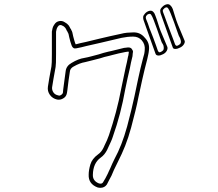

<svg xmlns="http://www.w3.org/2000/svg" viewBox="-20 -808 1040 918"><path d="M862 -615Q866 -608 860 -597.5Q854 -587 842 -581Q829 -574 818.5 -574Q808 -574 806 -581Q803 -589 794.5 -613Q786 -637 776 -665Q766 -693 758 -715.5Q750 -738 748 -744Q746 -751 746 -758Q746 -765 755 -774Q764 -784 775.5 -787Q787 -790 794 -783Q802 -776 806 -765Q812 -746 817.5 -728Q823 -710 830 -692Q838 -673 846 -653.5Q854 -634 862 -615ZM843 -600Q847 -608 843 -619Q842 -624 839.5 -628.5Q837 -633 835 -637Q832 -644 826 -662Q820 -680 812 -702Q804 -724 796.5 -742.5Q789 -761 784 -768Q783 -770 780 -772Q777 -774 772 -772Q768 -771 764.5 -767Q761 -763 759 -761Q757 -756 760 -749Q764 -738 768.5 -726.5Q773 -715 777 -703Q777 -703 782 -689.5Q787 -676 794 -657.5Q801 -639 807.5 -622Q814 -605 817 -596Q818 -594 820 -591.5Q822 -589 826 -589Q831 -590 836.5 -594Q842 -598 843 -600ZM748 -660Q756 -641 764 -622Q772 -603 780 -584Q783 -576 777.5 -565.5Q772 -555 760 -549Q747 -542 737 -542.5Q727 -543 724 -550Q721 -558 712.5 -582Q704 -606 694 -634Q684 -662 676 -684.5Q668 -707 666 -713Q664 -720 664.5 -727Q665 -734 673 -743Q682 -753 693.5 -756Q705 -759 712 -752Q720 -744 723 -733Q730 -715 735.5 -696.5Q741 -678 748 -660ZM761 -569Q763 -574 763 -579Q763 -584 762 -588Q761 -593 758 -597.5Q755 -602 753 -606Q750 -613 744 -631Q738 -649 730 -671Q722 -693 715 -711.5Q708 -730 703 -737Q702 -739 699 -741Q696 -743 691 -741Q686 -740 682.5 -736Q679 -732 678 -730Q677 -727 677 -724Q677 -721 678 -718Q683 -707 687 -695.5Q691 -684 695 -672Q695 -672 700.5 -658.5Q706 -645 713 -626.5Q720 -608 726 -591Q732 -574 735 -565Q736 -563 738 -560.5Q740 -558 744 -558Q749 -559 754.5 -563Q760 -567 761 -569ZM615 -653Q650 -655 672 -628Q697 -603 692 -567Q691 -556 688.5 -545.5Q686 -535 684 -525Q671 -476 660.5 -429Q650 -382 642 -344Q636 -312 627 -276Q618 -240 607 -198Q594 -150 578.5 -111Q563 -72 545 -37Q540 -27 535 -16.5Q530 -6 525 4Q522 11 519 18Q516 25 513 32Q507 43 501.5 53.5Q496 64 491 74Q480 90 460 90Q456 90 453 89.5Q450 89 446 88Q402 71 404 27Q404 6 412 -21.5Q420 -49 449 -70Q465 -81 475 -102L480 -113Q486 -125 491.5 -137.5Q497 -150 501 -162Q519 -215 534 -271Q549 -327 560 -386Q565 -411 570.5 -436Q576 -461 581 -486Q584 -499 587 -511.5Q590 -524 592 -537Q594 -542 594.5 -548Q595 -554 596 -559V-560Q595 -560 595 -560.5Q595 -561 594 -561H591Q587 -560 584 -560Q581 -560 578 -559Q562 -556 547 -552.5Q532 -549 517 -545L502 -541Q478 -536 458 -529Q441 -525 423 -520Q405 -515 387 -511Q362 -507 332 -490Q315 -481 314 -465Q311 -445 308 -424.5Q305 -404 303 -384Q302 -381 302 -376Q301 -372 301 -369Q301 -366 300 -363Q297 -346 283 -338Q269 -329 253 -332Q231 -337 218.5 -354.5Q206 -372 209 -393Q212 -414 215.5 -433.5Q219 -453 222 -469Q227 -490 227.5 -510.5Q228 -531 228 -550V-657Q229 -665 231.5 -674Q234 -683 240 -691Q248 -704 262.5 -707Q277 -710 289 -702Q302 -695 308 -687Q311 -683 313 -679Q315 -675 317 -671Q319 -670 319.5 -668Q320 -666 321 -664Q324 -660 326 -652.5Q328 -645 330 -634Q332 -627 335.5 -614Q339 -601 342 -596Q354 -599 365.5 -602Q377 -605 389 -607L455 -623Q481 -629 506.5 -635Q532 -641 557 -646Q572 -650 587 -651.5Q602 -653 615 -653ZM672 -569Q675 -595 658 -615Q642 -633 617 -633H616Q590 -633 561 -627L459 -603L393 -588Q381 -585 369 -582Q357 -579 345 -577Q329 -573 322.5 -590.5Q316 -608 311 -630Q310 -637 308 -644Q306 -651 304 -653Q303 -655 302 -657.5Q301 -660 299 -662Q296 -670 292 -675Q290 -677 287 -680Q284 -683 279 -685Q265 -694 256 -680Q252 -674 250.5 -668Q249 -662 248 -656V-550Q248 -530 247.5 -509Q247 -488 242 -466Q239 -450 235.5 -430Q232 -410 229 -390Q228 -377 235.5 -366Q243 -355 258 -352Q265 -349 272 -354Q280 -359 281 -366Q281 -369 281.5 -372Q282 -375 282 -378Q282 -380 282.5 -382Q283 -384 283 -386Q286 -407 288.5 -427.5Q291 -448 294 -468Q297 -493 322 -507Q355 -527 383 -531Q400 -534 418 -539Q436 -544 452 -548Q463 -552 474.5 -555Q486 -558 498 -561L512 -564Q527 -568 542.5 -571.5Q558 -575 573 -579Q578 -580 582 -580Q586 -580 590 -581H596Q601 -581 605 -578.5Q609 -576 610 -574Q616 -567 616 -559L615 -556Q614 -551 614 -545Q614 -539 612 -533Q609 -520 606 -507.5Q603 -495 601 -482Q595 -457 589.5 -432Q584 -407 579 -382Q558 -263 520 -156Q516 -143 510 -130Q504 -117 498 -104L493 -93Q481 -68 461 -54Q425 -28 424 28Q423 57 453 69Q468 73 473 63Q484 46 495 23Q498 16 501 9.5Q504 3 507 -3Q512 -14 516.5 -25Q521 -36 527 -47Q545 -80 560 -118.5Q575 -157 588 -204Q599 -245 607.5 -280.5Q616 -316 623 -348Q631 -386 641 -433.5Q651 -481 664 -530Q671 -550 672 -569Z"/></svg>

Font: Shizuru
Style: Regular
Weight: 400
Version: Version 1.000